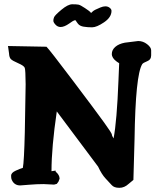

<svg xmlns="http://www.w3.org/2000/svg" viewBox="-20 -856 737 903"><path d="M408.2 -794.9Q410.6 -796.9 417 -803Q423.3 -809.1 452.1 -820.8Q464.8 -826.2 475.6 -826.2Q488.8 -826.2 497.6 -817.9Q504.4 -812 504.4 -804.7Q504.4 -774.9 469.5 -751.2Q434.6 -727.5 413.1 -727.5Q391.6 -727.5 373.5 -730.5Q355.5 -733.4 346.9 -744.1Q338.4 -754.9 335.9 -760.3H329.6Q324.2 -758.8 305.2 -745.1Q282.2 -729 265.1 -729Q251.5 -729 241.7 -739.3Q231.4 -750 231 -757.8Q230.5 -765.6 234.4 -775.1Q238.3 -784.7 269 -810.3Q299.8 -835.9 319.8 -835.9Q339.8 -835.9 348.9 -834.2Q357.9 -832.5 379.4 -818.1Q400.9 -803.7 404.1 -800Q407.2 -796.4 408.2 -794.9ZM198.7 -636.2Q212.4 -623 323 -476.6Q433.6 -330.1 469.7 -279.8Q505.9 -229.5 506.1 -223.4Q506.3 -217.3 514.2 -205.1Q529.8 -287.6 537.1 -476.6L540.5 -558.6L528.8 -566.4Q505.9 -583 505.9 -602.1Q505.9 -621.1 522.2 -635.5Q538.6 -649.9 567.4 -655.3L629.9 -663.1Q652.8 -663.1 671.9 -648.2Q690.9 -633.3 690.9 -619.6V-595.7Q690.9 -575.2 671.9 -567.9Q652.8 -560.5 648.9 -554.2Q617.2 -502.9 612.8 -202.1L607.4 -9.8L585 8.8Q564.9 27.3 542 27.3H541Q516.6 27.3 505.4 14.6Q494.1 2 476.3 -16.8Q458.5 -35.6 441.4 -72.3Q344.2 -202.1 247.1 -332Q222.2 -162.6 222.2 -50.8L241.7 -53.7V-48.8Q260.3 -33.2 260.3 -15.6L254.9 -1.5Q249 6.3 247.1 8.8Q235.4 12.2 234.4 12.2L184.6 9.8Q152.8 9.8 116 12.9Q79.1 16.1 75.2 16.1Q46.9 16.1 35.2 -10.3Q32.2 -16.1 32.2 -29.8Q32.2 -43.5 54.2 -53.5Q76.2 -63.5 87.4 -66.4Q93.3 -94.7 96.7 -234.4L100.6 -459.5Q100.1 -526.9 96.4 -536.9Q92.8 -546.9 65.7 -558.6Q38.6 -570.3 31 -578.1Q23.4 -585.9 22.5 -605L17.6 -639.6Z"/></svg>

Font: Drukaatie burti
Style: Bold
Weight: 700
Version: Version 0.14